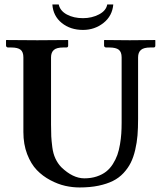

<svg xmlns="http://www.w3.org/2000/svg" viewBox="-20 -824 718 854"><path d="M483.9 -804.2Q479.5 -752.9 440.2 -721.9Q400.9 -690.9 349.1 -690.9Q293 -690.9 254.6 -721.9Q216.3 -752.9 212.9 -804.2H241.2Q247.1 -775.9 277.3 -759.5Q307.6 -743.2 349.1 -743.2Q388.2 -743.2 420.2 -759.8Q452.1 -776.4 457 -804.2ZM521 -568.8Q521 -592.8 508.3 -602.8Q495.6 -612.8 465.8 -612.8H452.1Q448.2 -612.8 445.6 -615.2Q442.9 -617.7 442.9 -621.1V-645L444.8 -646Q518.1 -645 557.1 -645L668.9 -646L670.9 -645V-621.1Q670.9 -612.8 663.1 -612.8H648.9Q619.1 -612.8 606.7 -601.8Q594.2 -590.8 594.2 -568.8V-294.9Q594.2 -254.4 591.6 -221.9Q588.9 -189.5 581.3 -157Q573.7 -124.5 561.5 -100.1Q549.3 -75.7 529.3 -54.2Q509.3 -32.7 482.4 -19.3Q455.6 -5.9 418.2 2Q380.9 9.8 334 9.8Q302.7 9.8 270.5 2.7Q238.3 -4.4 204.1 -22.5Q169.9 -40.5 143.8 -67.6Q117.7 -94.7 100.8 -138.4Q84 -182.1 84 -236.8V-568.8Q84 -592.8 71.5 -602.8Q59.1 -612.8 29.8 -612.8H16.1Q12.2 -612.8 9.5 -615.2Q6.8 -617.7 6.8 -621.1V-645L8.8 -646Q106 -645 146 -645L280.8 -646L283.2 -645V-621.1Q283.2 -612.8 274.9 -612.8H261.2Q231.9 -612.8 219.5 -601.8Q207 -590.8 207 -568.8V-270Q207 -236.3 208 -217.5Q209 -198.7 212.6 -169.7Q216.3 -140.6 226.6 -118.7Q236.8 -96.7 252.9 -80.1Q304.2 -30.8 355 -30.8Q385.7 -30.8 410.4 -39.1Q435.1 -47.4 452.1 -60.8Q469.2 -74.2 481.9 -94.2Q494.6 -114.3 502 -135Q509.3 -155.8 513.7 -181.9Q518.1 -208 519.5 -230Q521 -252 521 -277.8Z"/></svg>

Font: Linux Libertine G
Style: Semibold
Weight: 600
Designer: Philipp H. Poll
Foundry: Philipp H. Poll
Version: Version 5.1.1